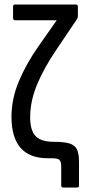

<svg xmlns="http://www.w3.org/2000/svg" viewBox="-20 -703 383 853"><path d="M261 130Q252 130 252 121V37Q252 15 244 7.5Q236 0 211 0H192Q31 0 31 -185Q31 -263 63.5 -341Q96 -419 150 -496L232 -613H47Q38 -613 38 -623V-673Q38 -683 47 -683H317Q326 -683 326 -673V-630Q326 -625 322 -618L233 -486Q175 -401 144.5 -327Q114 -253 114 -182Q114 -124 138 -98.5Q162 -73 219 -73Q263 -73 287.5 -66Q312 -59 321.5 -40Q331 -21 331 16V121Q331 130 323 130Z"/></svg>

Font: Sofia Sans Condensed Medium
Style: Regular
Weight: 500
Designer: Botio Nikoltchev, Ani Petrova
Foundry: lettersoup
Version: Version 4.101; ttfautohint (v1.8.4.7-5d5b)